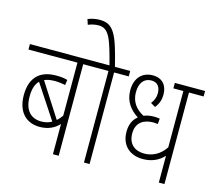

<svg xmlns="http://www.w3.org/2000/svg" viewBox="-119 -1034 1361 1189"><g transform="rotate(15 561.5 -439.5)"><path d="M445 -587V-622H0V-587H314V-247C304 -233 294 -221 282 -211L142 -429C160 -437 182 -441 208 -441C233 -441 256 -438 276 -433L281 -467C259 -474 237 -476 207 -476C107 -476 45 -422 45 -308C45 -200 103 -142 190 -142C245 -142 286 -163 314 -194V0H351V-587ZM82 -308C82 -356 93 -390 115 -411L258 -194C238 -182 215 -177 191 -177C126 -177 82 -218 82 -308Z M549 -587H643V-622H545C496 -821 469 -879 380 -879C353 -879 326 -873 304 -864L315 -830C337 -839 360 -844 381 -844C447 -844 467 -788 510 -622H432V-587H513V0H549Z M1123 -587V-622H929V-587H993V-226C959 -174 910 -150 858 -150C799 -150 755 -183 755 -252C755 -325 807 -351 863 -351C872 -351 884 -350 893 -349L896 -384C886 -385 875 -387 860 -387C836 -387 813 -383 794 -375C746 -400 711 -441 711 -504C711 -564 739 -599 786 -599C828 -599 844 -569 844 -532C844 -507 836 -486 819 -464L849 -446C871 -474 880 -501 880 -533C880 -592 848 -632 786 -632C720 -632 674 -587 674 -507C674 -436 712 -388 763 -356C733 -333 718 -298 718 -253C718 -162 779 -115 858 -115C918 -115 963 -138 993 -172V0H1029V-587Z"/></g></svg>

Font: Noto Sans Devanagari Condensed ExtraLight
Style: Regular
Weight: 200
Width: 3
Designer: Jelle Bosma - Monotype Design Team
Foundry: Monotype Imaging Inc.
Version: Version 2.004